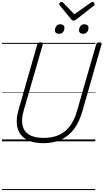

<svg xmlns="http://www.w3.org/2000/svg" viewBox="-20 -1450 1063 1970"><path d="M426 19Q339 19 280 -5.5Q221 -30 189 -74.5Q157 -119 152.5 -181Q148 -243 169 -319L363 -996Q366 -1006 372.5 -1010.5Q379 -1015 395 -1015Q409 -1015 415.5 -1010.5Q422 -1006 419 -995L223 -315Q198 -228 211 -165Q224 -102 278 -68.5Q332 -35 429 -35Q518 -35 584.5 -65Q651 -95 697 -156Q743 -217 769 -308L967 -996Q970 -1006 976.5 -1010.5Q983 -1015 999 -1015Q1028 -1015 1022 -995L824 -305Q793 -197 738.5 -125Q684 -53 606.5 -17Q529 19 426 19ZM585 -1103Q567 -1103 555.5 -1112Q544 -1121 544 -1140Q544 -1164 558.5 -1182.5Q573 -1201 600 -1201Q618 -1201 629.5 -1191.5Q641 -1182 641 -1163Q641 -1139 627 -1121Q613 -1103 585 -1103ZM832 -1103Q814 -1103 802.5 -1112Q791 -1121 791 -1140Q791 -1164 805.5 -1182.5Q820 -1201 847 -1201Q865 -1201 876.5 -1191.5Q888 -1182 888 -1163Q888 -1139 873.5 -1121Q859 -1103 832 -1103ZM929 -1430Q937 -1430 944 -1423Q951 -1416 951 -1408Q951 -1403 949 -1399.5Q947 -1396 942 -1391L765 -1252Q755 -1245 748.5 -1242Q742 -1239 734 -1239Q727 -1239 721.5 -1242.5Q716 -1246 710 -1253L593 -1394Q590 -1398 588.5 -1402Q587 -1406 587 -1409Q587 -1419 596 -1424.5Q605 -1430 612 -1430Q618 -1430 622 -1427.5Q626 -1425 630 -1420L743 -1304L908 -1420Q915 -1425 919 -1427.5Q923 -1430 929 -1430ZM0 490H958V500H0ZM0 -20H958V0H0ZM0 -505H958V-500H0ZM0 -1010H958V-1000H0Z"/></svg>

Font: Playwrite TZ Guides
Style: Regular
Weight: 400
Designer: Veronika Burian, José Scaglione
Foundry: TypeTogether
Version: Version 1.003